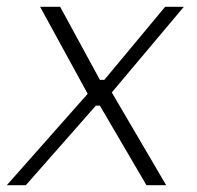

<svg xmlns="http://www.w3.org/2000/svg" viewBox="-26 -545 581 565"><path d="M-6 0 232 -269 92 -525H151L268 -310H281L460 -525H515L303 -273L463 0H405L268 -234H256L50 0Z"/></svg>

Font: Sora ExtraLight
Style: Italic
Weight: 200
Designer: Jonathan Barnbrook, Juli√°n Moncada
Version: Version 1.000